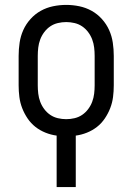

<svg xmlns="http://www.w3.org/2000/svg" viewBox="-20 -548 540 783"><path d="M211 215V5Q188 2 165.5 -7Q143 -16 124.5 -30.5Q106 -45 92.5 -65Q79 -85 70.5 -107Q62 -129 59 -152.5Q56 -176 56 -200V-320Q56 -347 60 -374Q64 -401 75 -425.5Q86 -450 104.5 -470.5Q123 -491 146.5 -504Q170 -517 196.5 -522.5Q223 -528 250 -528Q277 -528 303.5 -522.5Q330 -517 353.5 -504Q377 -491 395.5 -470.5Q414 -450 425 -425.5Q436 -401 440 -374Q444 -347 444 -320V-200Q444 -176 441 -152.5Q438 -129 429.5 -107Q421 -85 407.5 -65Q394 -45 375.5 -30.5Q357 -16 334.5 -7Q312 2 289 5V215ZM250 -62Q267 -62 284 -66Q301 -70 315 -79.5Q329 -89 339.5 -103Q350 -117 356 -133Q362 -149 364 -166Q366 -183 366 -200V-320Q366 -337 364 -354Q362 -371 356 -387Q350 -403 339.5 -417Q329 -431 315 -440.5Q301 -450 284 -454Q267 -458 250 -458Q233 -458 216 -454Q199 -450 185 -440.5Q171 -431 160.5 -417Q150 -403 144 -387Q138 -371 136 -354Q134 -337 134 -320V-200Q134 -183 136 -166Q138 -149 144 -133Q150 -117 160.5 -103Q171 -89 185 -79.5Q199 -70 216 -66Q233 -62 250 -62Z"/></svg>

Font: Iosevka Custom
Style: Regular
Weight: 400
Monospace: yes
Designer: Belleve Invis
Foundry: Belleve Invis
Version: Version 32.5.0; ttfautohint (v1.8.4)